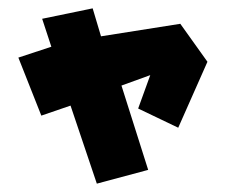

<svg xmlns="http://www.w3.org/2000/svg" viewBox="-20 -440 542 460"><path d="M81 -395 103 -328 24 -302 79 -163 149 -187 212 0 335 -33 271 -235 340 -260 311 -180 407 -134 477 -292 412 -383 222 -353 202 -420Z"/></svg>

Font: Super Mario
Style: Regular
Weight: 400
Version: Version 1.0